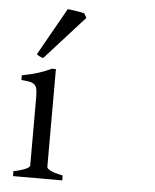

<svg xmlns="http://www.w3.org/2000/svg" viewBox="-52 -771 660 816"><g transform="rotate(5 277.5 -363.5)"><path d="M176 -51V-469H159C123 -452 91 -441 34 -430V-410C101 -405 103 -396 103 -327V-51C103 -45 92 -33 34 -21V0H244V-21C190 -31 176 -45 176 -51ZM118 -511 286 -697 275 -716 260 -719C254 -720 215 -727 204 -727L90 -525C97 -519 106 -514 118 -511Z"/></g></svg>

Font: Temporarium
Style: Regular
Weight: 400
Version: Version 1.1